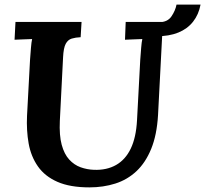

<svg xmlns="http://www.w3.org/2000/svg" viewBox="-20 -795 888 831"><path d="M685 -700 664 -297Q659 -211 634.5 -151Q610 -91 570.5 -54Q531 -17 479 -0.5Q427 16 367 16Q283 16 228.5 -8Q174 -32 144 -75Q114 -118 104 -174Q94 -230 97 -294L110 -536Q112 -563 114 -588Q116 -613 119 -626Q103 -625 78.5 -624.5Q54 -624 43 -623L47 -700H333L329 -634Q307 -633 290.5 -628Q274 -623 264.5 -605.5Q255 -588 253 -547L239 -272Q236 -209 247 -168.5Q258 -128 279.5 -104.5Q301 -81 329 -71Q357 -61 387 -60Q442 -58 482.5 -81Q523 -104 546 -152Q569 -200 573 -274L587 -536Q589 -563 591 -588Q593 -613 596 -626Q580 -625 556 -624.5Q532 -624 521 -623L524 -700ZM657 -638 669 -699Q705 -699 722 -724Q739 -749 744 -775H848Q840 -732 815.5 -701Q791 -670 751.5 -654Q712 -638 657 -638Z"/></svg>

Font: Lora Italic
Style: Italic
Weight: 400
Italic angle: -3°
Designer: Olga Karpushina, Alexei Vanyashin (Cyrillic)
Foundry: Cyreal
Version: Version 2.210; ttfautohint (v1.8.1.43-b0c9)